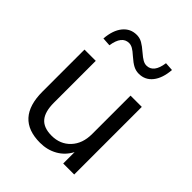

<svg xmlns="http://www.w3.org/2000/svg" viewBox="-207 -848 976 976"><g transform="rotate(45 280.5 -360.5)"><path d="M248 9Q73 9 73 -184V-486H154V-185Q154 -120 180.5 -89Q207 -58 264 -58Q326 -58 365 -99.5Q404 -141 404 -210V-486H485V0H406V-82Q383 -38 341.5 -14.5Q300 9 248 9ZM147 -591 101 -594Q106 -657 134.5 -692Q163 -727 208 -727Q230 -727 248.5 -716.5Q267 -706 291 -685Q313 -666 326.5 -658.5Q340 -651 353 -651Q404 -651 415 -730L461 -727Q456 -664 428 -629Q400 -594 355 -594Q334 -594 315.5 -603.5Q297 -613 271 -636Q250 -655 236.5 -662.5Q223 -670 210 -670Q159 -670 147 -591Z"/></g></svg>

Font: Nunito Sans
Style: Regular
Weight: 400
Designer: Vernon Adams
Foundry: Vernon Adams
Version: Version 3.101; ttfautohint (v1.8.4.7-5d5b);gftools[0.9.27]